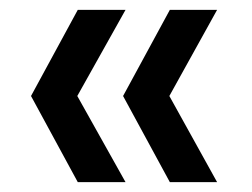

<svg xmlns="http://www.w3.org/2000/svg" viewBox="-20 -490 511 390"><path d="M325 -120 230 -295 325 -470H421L324 -295L421 -120ZM138 -120 43 -295 138 -470H235L137 -295L235 -120Z"/></svg>

Font: DM Sans 11pt Medium
Style: Regular
Weight: 500
Version: Version 4.004;gftools[0.9.30]